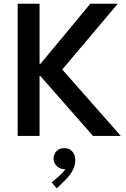

<svg xmlns="http://www.w3.org/2000/svg" viewBox="-20 -740 688 1045"><path d="M76.2 -719.7H195.3V-392.6H200.2L471.7 -719.7H621.1L318.8 -361.8L637.7 0H486.3L199.7 -326.2H195.3V0H76.2ZM261.7 252.9 304.7 215.8Q326.7 195.8 335.9 180.2Q334 180.7 329.1 180.7Q315.4 180.7 302 173.3Q288.6 166 280 152.8Q271.5 139.6 271.5 123Q272 97.7 288.8 81.5Q305.7 65.4 329.1 66.4Q355.5 65.4 372.3 83Q389.2 100.6 389.6 131.8Q389.2 165.5 372.1 193.4Q355 221.2 334 241.2L289.1 285.2Z"/></svg>

Font: Reddit Sans Fudge SemiBold
Style: Regular
Weight: 600
Designer: Stephen Hutchings
Foundry: Reddit
Version: Version 1.011